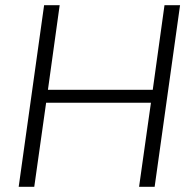

<svg xmlns="http://www.w3.org/2000/svg" viewBox="-20 -720 744 740"><path d="M150 -700H210L161 -347L150 -374H580L565 -347L614 -700H674L576 0H516L566 -354L573 -324H143L162 -354L112 0H52Z"/></svg>

Font: Pathway Extreme 8pt Thin
Style: Italic
Weight: 100
Italic angle: -8°
Designer: Eduardo Rodriguez Tunni
Foundry: Eduardo Rodriguez Tunni
Version: Version 1.000